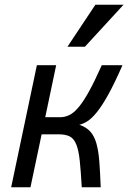

<svg xmlns="http://www.w3.org/2000/svg" viewBox="-20 -786 539 806"><path d="M215.8 -512.2 169.9 -293.9H231.9Q252.4 -293.9 271.2 -303Q290 -312 310.3 -336.2Q330.6 -360.4 354 -402.8Q377.4 -445.3 407.2 -512.2H494.1Q460.9 -436.5 434.8 -389.4Q408.7 -342.3 387 -315.4Q365.2 -288.6 347.4 -277.3Q329.6 -266.1 313 -262.2Q342.3 -252.4 359.1 -233.6Q376 -214.8 384.8 -183.6Q393.6 -152.3 397 -107.2Q400.4 -62 402.8 0H323.2Q319.3 -68.8 314.7 -112.3Q310.1 -155.8 300 -180.2Q290 -204.6 272.5 -213.4Q254.9 -222.2 225.1 -222.2H154.8L107.9 0H26.9L134.8 -512.2ZM336.4 -589.8H263.2L380.4 -766.1H498.5Z"/></svg>

Font: Lorenzo Sans
Style: Italic
Weight: 400
Italic angle: -12°
Foundry: Intel Corporation
Version: Version 1.00; ttfautohint (v1.5)